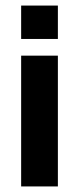

<svg xmlns="http://www.w3.org/2000/svg" viewBox="-20 -670 284 690"><path d="M56 0H188V-470H56ZM56 -530H188V-650H56Z"/></svg>

Font: Tanklager Original
Style: Regular
Weight: 400
Designer: Ariel Martín Pérez
Foundry: Tunera Type Foundry
Version: Version 1.000;Glyphs 3.3 (3310)